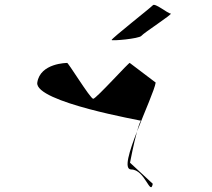

<svg xmlns="http://www.w3.org/2000/svg" viewBox="-20 -954 877 793"><path d="M134 -613C122 -532 573 -455 563 -455C559 -455 553 -436 546 -411C578 -494 619 -585 623 -613L516 -694C517 -702 377 -546 365 -546C353 -546 258 -702 257 -694C257 -694 146 -694 134 -613ZM441 -789C439 -784 555 -794 564 -806C573 -818 697 -898 685 -898C673 -898 619 -944 611 -932C602 -922 443 -797 441 -789ZM517 -282C518 -287 532 -361 546 -411C514 -329 490 -254 522 -254C579 -254 601 -142 611 -195Z"/></svg>

Font: Ampere
Style: SCExtIta
Weight: 400
Version: Version 1